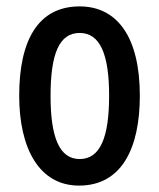

<svg xmlns="http://www.w3.org/2000/svg" viewBox="-20 -570 498 600"><path d="M417 -271C417 -453 347 -550 229 -550C99 -550 40 -444 40 -271C40 -107 102 10 227 10C361 10 417 -108 417 -271ZM138 -270C138 -402 165 -467 229 -467C292 -467 321 -402 321 -271C321 -138 292 -73 229 -73C166 -73 138 -140 138 -270Z"/></svg>

Font: Noto Sans Khmer ExtraCondensed Medium
Style: Regular
Weight: 500
Width: 2
Designer: Danh Hong and the Monotype Design Team
Foundry: Monotype Imaging Inc.
Version: Version 2.004